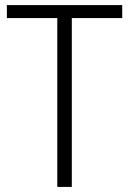

<svg xmlns="http://www.w3.org/2000/svg" viewBox="-20 -734 507 754"><path d="M262 0V-663H460V-714H7V-663H205V0Z"/></svg>

Font: Noto Sans Gujarati SemiCondensed Light
Style: Regular
Weight: 300
Width: 4
Designer: Jelle Bosma - Monotype Design Team, Universal Thirst
Foundry: Monotype Imaging Inc.
Version: Version 2.106